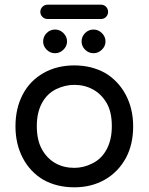

<svg xmlns="http://www.w3.org/2000/svg" viewBox="-20 -788 634 819"><path d="M152 -737Q152 -750 161 -759Q170 -768 183 -768H411Q424 -768 432.5 -759Q441 -750 441 -737Q441 -725 432.5 -716Q424 -707 411 -707H183Q170 -707 161 -716Q152 -725 152 -737ZM77 -385Q108 -444 165.5 -476.5Q223 -509 297 -509Q370 -509 428 -477Q485 -443 516.5 -383.5Q548 -324 548 -249Q548 -172 517 -114Q484 -54 427 -21.5Q370 11 297 11Q223 11 165 -21Q108 -55 77 -114.5Q46 -174 46 -249Q46 -326 77 -385ZM160 -149Q182 -111 217 -91.5Q252 -72 297 -72Q337 -72 374 -91Q413 -110 435 -151Q457 -192 457 -250Q457 -312 434 -350Q412 -387 376.5 -406.5Q341 -426 297 -426Q258 -426 220 -408Q181 -389 159 -348.5Q137 -308 137 -250Q137 -189 160 -149ZM215 -662Q235 -662 250.5 -647Q266 -632 266 -611Q266 -591 250.5 -576Q235 -561 215 -561Q194 -561 179 -576Q164 -591 164 -611Q164 -632 179 -647Q194 -662 215 -662ZM379 -662Q399 -662 414.5 -647Q430 -632 430 -611Q430 -591 414.5 -576Q399 -561 379 -561Q358 -561 343 -576Q328 -591 328 -611Q328 -632 343 -647Q358 -662 379 -662Z"/></svg>

Font: 寒蝉全圆体
Style: Regular
Weight: 400
Designer: Warren2060
      Designed by Motoya company      

      [Varela Round]
      Joe Prince(Latin component); Avraham Cornf
Foundry: ChillType
Version: Version 3.200